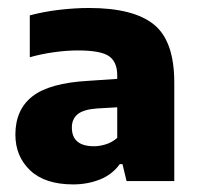

<svg xmlns="http://www.w3.org/2000/svg" viewBox="-20 -770 508 493"><path d="M168 -296.5Q95.5 -296.5 57.5 -332.5Q19.5 -368.5 19.5 -424.5Q19.5 -488.5 63.5 -522.8Q107.5 -557 207.5 -562.5L281 -567.5V-576.5Q281 -611 259.8 -625.8Q238.5 -640.5 180 -640.5Q151.5 -640.5 119 -636Q86.5 -631.5 56.5 -623V-730.5Q92 -740 132.2 -744.8Q172.5 -749.5 208.5 -749.5Q322.5 -749.5 375 -707.2Q427.5 -665 427.5 -558V-305H305L294.5 -348.5H287.5Q268 -321.5 236.2 -309Q204.5 -296.5 168 -296.5ZM164.5 -442.5Q164.5 -394.5 221.5 -394.5Q236 -394.5 252 -399.5Q268 -404.5 281 -416V-494.5L229 -491.5Q194.5 -489 179.5 -476.8Q164.5 -464.5 164.5 -442.5Z"/></svg>

Font: Encode Sans
Style: Bold
Weight: 700
Designer: Multiple Designers
Foundry: Impallari Type
Version: Version 3.002; ttfautohint (v1.8.3) -l 8 -r 50 -G 200 -x 14 